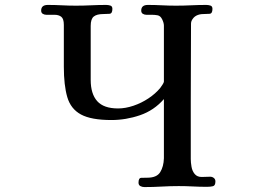

<svg xmlns="http://www.w3.org/2000/svg" viewBox="-20 -756 1040 779"><path d="M854 -20Q854 -3 844 -0.5Q834 2 820 2Q791 2 762.5 0.5Q734 -1 705 -1Q670 -1 635.5 1Q601 3 566 3Q557 3 549.5 -1Q542 -5 542 -15Q542 -34 553 -34.5Q564 -35 578 -35Q616 -35 630 -57.5Q644 -80 645 -114V-354Q605 -308 548 -288.5Q491 -269 432 -269Q350 -269 308.5 -291.5Q267 -314 253 -362Q239 -410 239 -485V-655Q239 -680 228.5 -688Q218 -696 201.5 -696Q185 -696 168 -696Q160 -696 153.5 -700Q147 -704 147 -713Q147 -736 174 -736Q203 -736 231 -734.5Q259 -733 288 -733Q319 -733 349.5 -734.5Q380 -736 411 -736Q419 -736 427.5 -733.5Q436 -731 436 -720Q436 -701 424.5 -700Q413 -699 399 -699Q373 -699 360.5 -689Q348 -679 348 -651V-432Q348 -375 374.5 -345.5Q401 -316 459 -316Q489 -316 521.5 -327Q554 -338 582.5 -357Q611 -376 630 -399Q633 -403 639 -412Q645 -421 645 -425V-652Q645 -663 638 -677.5Q631 -692 619 -694Q608 -696 596.5 -696Q585 -696 574 -696Q566 -696 559.5 -700Q553 -704 553 -713Q553 -736 580 -736Q609 -736 637 -734.5Q665 -733 694 -733Q725 -733 755.5 -734.5Q786 -736 817 -736Q825 -736 833.5 -733.5Q842 -731 842 -720Q842 -701 830.5 -700Q819 -699 805 -699Q789 -699 776.5 -692.5Q764 -686 757 -671Q755 -665 755 -660Q755 -581 754.5 -502.5Q754 -424 754 -344V-111Q754 -97 757 -79.5Q760 -62 770 -50Q780 -38 798 -38Q806 -38 815 -38.5Q824 -39 833 -39Q841 -39 847.5 -34Q854 -29 854 -20Z"/></svg>

Font: Kaisei Tokumin Medium
Style: Regular
Weight: 500
Designer: Font-Kai, 金井和夫
Foundry: KAZUO KANAI
Version: Version 5.003